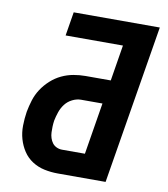

<svg xmlns="http://www.w3.org/2000/svg" viewBox="-82 -805 765 874"><g transform="rotate(10 300.0 -367.5)"><path d="M244 0Q212 0 181.5 -6.5Q151 -13 125.5 -29.5Q100 -46 83.5 -71Q67 -96 58.5 -125.5Q50 -155 50.5 -187.5Q51 -220 56 -252Q61 -279 69.5 -306.5Q78 -334 94 -358.5Q110 -383 132.5 -403.5Q155 -424 181.5 -436.5Q208 -449 236 -454Q264 -459 291 -459H408L435 -625H170L188 -735H586L465 0ZM350 -110 389 -349H290Q270 -349 250 -339Q230 -329 217 -312Q204 -295 197 -274.5Q190 -254 186 -234Q184 -220 183.5 -206.5Q183 -193 183.5 -179.5Q184 -166 188 -153.5Q192 -141 199.5 -131Q207 -121 219 -115.5Q231 -110 244 -110Z"/></g></svg>

Font: Iosevka Aile Extrabold
Style: Italic
Weight: 800
Italic angle: -9°
Designer: Belleve Invis
Foundry: Belleve Invis
Version: Version 31.1.0; ttfautohint (v1.8.4)